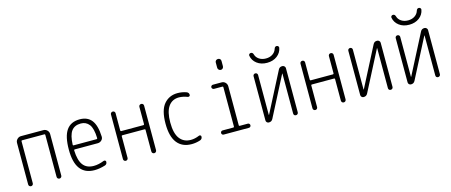

<svg xmlns="http://www.w3.org/2000/svg" viewBox="-47 -1354 4595 1957"><g transform="rotate(-15 2250.0 -375.0)"><path d="M75.2 -24.4V-462.9Q75.2 -486.3 92.3 -502.9Q109.4 -519.5 131.8 -519.5H368.2Q391.6 -519.5 408.2 -502.9Q424.8 -486.3 424.8 -462.9V-25.4Q424.8 -14.6 417.5 -7.3Q410.2 0 399.9 0Q389.6 0 382.3 -6.8Q375 -13.7 375 -25.4V-467.8Q375 -475.6 367.2 -475.6H131.8Q124 -475.6 124 -467.8V-24.4Q124 -14.6 117.2 -7.3Q110.4 0 100.1 0Q89.8 0 82.5 -6.8Q75.2 -13.7 75.2 -24.4Z M753.9 -486.3Q687.5 -486.3 654.8 -442.4Q622.1 -398.4 618.2 -297.9Q618.2 -290 626 -290H868.2Q877 -290 877 -298.8Q874 -402.3 841.3 -444.3Q808.6 -486.3 753.9 -486.3ZM768.6 9.8Q566.4 9.8 567.4 -259.8Q567.4 -399.4 613.3 -464.8Q659.2 -530.3 753.9 -530.3Q835.9 -530.3 878.4 -475.6Q920.9 -420.9 925.8 -302.7Q926.8 -279.3 909.7 -263.2Q892.6 -247.1 869.1 -247.1H626Q618.2 -247.1 618.2 -238.3Q622.1 -131.8 659.7 -83Q697.3 -34.2 771.5 -34.2Q822.3 -34.2 880.9 -57.6Q888.7 -60.5 896.5 -56.2Q904.3 -51.8 904.3 -43Q904.3 -16.6 880.9 -8.8Q820.3 9.8 768.6 9.8Z M1075.2 -24.4V-496.1Q1075.2 -505.9 1082.5 -512.7Q1089.8 -519.5 1100.1 -519.5Q1110.4 -519.5 1117.2 -512.7Q1124 -505.9 1124 -496.1V-314.5Q1124 -305.7 1131.8 -304.7H1367.2Q1375 -304.7 1375 -314.5V-495.1Q1375 -505.9 1382.3 -512.7Q1389.6 -519.5 1399.9 -519.5Q1410.2 -519.5 1417.5 -512.7Q1424.8 -505.9 1424.8 -495.1V-25.4Q1424.8 -14.6 1417.5 -7.3Q1410.2 0 1399.9 0Q1389.6 0 1382.3 -6.8Q1375 -13.7 1375 -25.4V-252.9Q1375 -260.7 1367.2 -260.7H1131.8Q1124 -260.7 1124 -252.9V-24.4Q1124 -14.6 1117.2 -7.3Q1110.4 0 1100.1 0Q1089.8 0 1082.5 -6.8Q1075.2 -13.7 1075.2 -24.4Z M1793 9.8Q1693.4 9.8 1640.6 -57.6Q1587.9 -125 1587.9 -259.8Q1587.9 -402.3 1642.6 -466.3Q1697.3 -530.3 1786.1 -530.3Q1833 -530.3 1877.9 -514.6Q1902.3 -505.9 1902.3 -480.5Q1902.3 -471.7 1894.5 -467.3Q1886.7 -462.9 1877.9 -465.8Q1833 -483.4 1789.1 -484.4Q1716.8 -484.4 1677.2 -428.2Q1637.7 -372.1 1637.7 -259.8Q1637.7 -144.5 1679.2 -89.4Q1720.7 -34.2 1795.9 -34.2Q1838.9 -34.2 1884.8 -53.7Q1892.6 -57.6 1900.4 -53.2Q1908.2 -48.8 1908.2 -40Q1908.2 -13.7 1883.8 -4.9Q1838.9 9.8 1793 9.8Z M2244.1 -730.5Q2244.1 -743.2 2252.9 -751.5Q2261.7 -759.8 2274.9 -759.8Q2288.1 -759.8 2296.4 -751.5Q2304.7 -743.2 2304.7 -730.5V-675.8Q2304.7 -663.1 2296.4 -653.8Q2288.1 -644.5 2274.9 -644.5Q2261.7 -644.5 2252.9 -653.8Q2244.1 -663.1 2244.1 -675.8ZM2131.8 0Q2123 0 2116.7 -6.3Q2110.4 -12.7 2110.4 -22Q2110.4 -31.2 2116.7 -37.6Q2123 -43.9 2131.8 -43.9H2246.1Q2253.9 -43.9 2253.9 -51.8V-466.8Q2253.9 -475.6 2246.1 -475.6H2157.2Q2148.4 -475.6 2141.6 -482.4Q2134.8 -489.3 2134.8 -498Q2134.8 -506.8 2141.6 -513.2Q2148.4 -519.5 2157.2 -519.5H2249Q2272.5 -519.5 2288.6 -502.9Q2304.7 -486.3 2304.7 -462.9V-51.8Q2304.7 -43.9 2314.5 -43.9H2398.4Q2407.2 -43.9 2413.6 -37.6Q2419.9 -31.2 2419.9 -22Q2419.9 -12.7 2413.6 -6.3Q2407.2 0 2398.4 0Z M2885.7 -732.4Q2895.5 -732.4 2902.3 -725.6Q2909.2 -718.8 2908.2 -709Q2899.4 -657.2 2856.4 -624.5Q2813.5 -591.8 2750 -591.8Q2686.5 -591.8 2643.6 -624.5Q2600.6 -657.2 2591.8 -709Q2590.8 -718.8 2597.2 -725.6Q2603.5 -732.4 2614.3 -732.4Q2633.8 -732.4 2640.6 -708Q2649.4 -676.8 2679.2 -657.2Q2709 -637.7 2750 -637.7Q2791 -637.7 2820.3 -657.2Q2849.6 -676.8 2859.4 -708Q2866.2 -732.4 2885.7 -732.4ZM2609.4 0Q2597.7 0 2588.9 -8.3Q2580.1 -16.6 2580.1 -29.3V-496.1Q2580.1 -505.9 2586.9 -512.7Q2593.8 -519.5 2604 -519.5Q2614.3 -519.5 2621.1 -512.7Q2627.9 -505.9 2627.9 -496.1V-75.2Q2627.9 -74.2 2628.9 -74.2Q2630.9 -74.2 2630.9 -75.2L2846.7 -494.1Q2859.4 -520.5 2889.6 -519.5Q2901.4 -519.5 2910.6 -510.7Q2919.9 -502 2919.9 -490.2V-24.4Q2919.9 -14.6 2913.1 -7.3Q2906.2 0 2895 0Q2883.8 0 2877.4 -6.8Q2871.1 -13.7 2871.1 -24.4V-445.3Q2871.1 -446.3 2870.1 -446.3Q2868.2 -446.3 2868.2 -445.3L2652.3 -26.4Q2639.6 0 2609.4 0Z M3075.2 -24.4V-496.1Q3075.2 -505.9 3082.5 -512.7Q3089.8 -519.5 3100.1 -519.5Q3110.4 -519.5 3117.2 -512.7Q3124 -505.9 3124 -496.1V-314.5Q3124 -305.7 3131.8 -304.7H3367.2Q3375 -304.7 3375 -314.5V-495.1Q3375 -505.9 3382.3 -512.7Q3389.6 -519.5 3399.9 -519.5Q3410.2 -519.5 3417.5 -512.7Q3424.8 -505.9 3424.8 -495.1V-25.4Q3424.8 -14.6 3417.5 -7.3Q3410.2 0 3399.9 0Q3389.6 0 3382.3 -6.8Q3375 -13.7 3375 -25.4V-252.9Q3375 -260.7 3367.2 -260.7H3131.8Q3124 -260.7 3124 -252.9V-24.4Q3124 -14.6 3117.2 -7.3Q3110.4 0 3100.1 0Q3089.8 0 3082.5 -6.8Q3075.2 -13.7 3075.2 -24.4Z M3609.4 0Q3597.7 0 3588.9 -8.3Q3580.1 -16.6 3580.1 -29.3V-496.1Q3580.1 -505.9 3586.9 -512.7Q3593.8 -519.5 3604 -519.5Q3614.3 -519.5 3621.1 -512.7Q3627.9 -505.9 3627.9 -496.1V-75.2Q3627.9 -74.2 3628.9 -74.2Q3630.9 -74.2 3630.9 -75.2L3846.7 -494.1Q3859.4 -520.5 3889.6 -519.5Q3901.4 -519.5 3910.6 -510.7Q3919.9 -502 3919.9 -490.2V-24.4Q3919.9 -14.6 3913.1 -7.3Q3906.2 0 3895 0Q3883.8 0 3877.4 -6.8Q3871.1 -13.7 3871.1 -24.4V-445.3Q3871.1 -446.3 3870.1 -446.3Q3868.2 -446.3 3868.2 -445.3L3652.3 -26.4Q3639.6 0 3609.4 0Z M4385.7 -732.4Q4395.5 -732.4 4402.3 -725.6Q4409.2 -718.8 4408.2 -709Q4399.4 -657.2 4356.4 -624.5Q4313.5 -591.8 4250 -591.8Q4186.5 -591.8 4143.6 -624.5Q4100.6 -657.2 4091.8 -709Q4090.8 -718.8 4097.2 -725.6Q4103.5 -732.4 4114.3 -732.4Q4133.8 -732.4 4140.6 -708Q4149.4 -676.8 4179.2 -657.2Q4209 -637.7 4250 -637.7Q4291 -637.7 4320.3 -657.2Q4349.6 -676.8 4359.4 -708Q4366.2 -732.4 4385.7 -732.4ZM4109.4 0Q4097.7 0 4088.9 -8.3Q4080.1 -16.6 4080.1 -29.3V-496.1Q4080.1 -505.9 4086.9 -512.7Q4093.8 -519.5 4104 -519.5Q4114.3 -519.5 4121.1 -512.7Q4127.9 -505.9 4127.9 -496.1V-75.2Q4127.9 -74.2 4128.9 -74.2Q4130.9 -74.2 4130.9 -75.2L4346.7 -494.1Q4359.4 -520.5 4389.6 -519.5Q4401.4 -519.5 4410.6 -510.7Q4419.9 -502 4419.9 -490.2V-24.4Q4419.9 -14.6 4413.1 -7.3Q4406.2 0 4395 0Q4383.8 0 4377.4 -6.8Q4371.1 -13.7 4371.1 -24.4V-445.3Q4371.1 -446.3 4370.1 -446.3Q4368.2 -446.3 4368.2 -445.3L4152.3 -26.4Q4139.6 0 4109.4 0Z"/></g></svg>

Font: Rounded-X Mgen+ 1m light
Style: Regular
Weight: 200
Designer: [Source Han Sans]
Ryoko NISHIZUKA  (kana & ideographs); Paul D. Hunt (Latin, Greek & Cyrillic); Wenlong ZHANG  (bopomofo
Version: Version 1.059.20150602